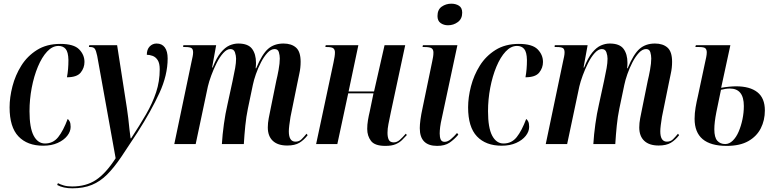

<svg xmlns="http://www.w3.org/2000/svg" viewBox="-20 -781 4198 1041"><path d="M214 9Q128 9 80 -41.5Q32 -92 32 -199Q32 -253 47.5 -313Q63 -373 95.5 -425Q128 -477 180.5 -510Q233 -543 307 -543Q380 -543 409 -513.5Q438 -484 438 -445Q438 -413 417.5 -387.5Q397 -362 343 -362Q347 -383 349 -406.5Q351 -430 351 -456Q350 -499 336 -515.5Q322 -532 297 -532Q264 -532 235.5 -501.5Q207 -471 185.5 -419.5Q164 -368 152 -305Q140 -242 140 -178Q140 -88 162.5 -45.5Q185 -3 224 -3Q268 -3 295.5 -37.5Q323 -72 347 -136Q353 -132 358 -122Q363 -112 363 -93Q363 -68 344.5 -44.5Q326 -21 292.5 -6Q259 9 214 9Z M372 240Q323 240 290 222L294 212Q307 219 326 224.5Q345 230 371 230Q447 230 500.5 194.5Q554 159 607 77L507 -478Q501 -507 494 -516.5Q487 -526 470 -526H462L464 -536H615L668 -195Q672 -171 675.5 -139.5Q679 -108 682 -79Q685 -50 688 -31H691Q737 -101 772 -161.5Q807 -222 826.5 -281Q846 -340 846 -405Q846 -438 835 -455Q824 -472 807.5 -478Q791 -484 776 -484Q776 -513 791.5 -529Q807 -545 829 -545Q858 -545 873.5 -524Q889 -503 889 -464Q889 -374 844.5 -277Q800 -180 726 -64Q676 13 637 70.5Q598 128 560.5 165.5Q523 203 478 221.5Q433 240 372 240Z M1537 8Q1486 8 1459 -17.5Q1432 -43 1432 -90Q1432 -114 1437 -140Q1442 -166 1448 -195L1478 -343Q1484 -367 1490.5 -402.5Q1497 -438 1497 -464Q1497 -481 1492 -498Q1487 -515 1469 -515Q1449 -515 1430 -494.5Q1411 -474 1395 -443Q1379 -412 1367.5 -379Q1356 -346 1351 -321L1324 -192Q1315 -149 1310 -99.5Q1305 -50 1302 0H1183Q1186 -51 1194 -108.5Q1202 -166 1213 -213L1241 -342Q1250 -384 1255 -412Q1260 -440 1260 -463Q1260 -479 1254 -497Q1248 -515 1229 -515Q1210 -515 1190.5 -493.5Q1171 -472 1154.5 -439Q1138 -406 1125.5 -372Q1113 -338 1107 -312L1041 0H925L1019 -449Q1022 -462 1024.5 -474.5Q1027 -487 1027 -497Q1027 -514 1018.5 -520Q1010 -526 985 -526H973L974 -536H1152L1130 -415H1133Q1154 -468 1177 -496Q1200 -524 1224 -534.5Q1248 -545 1272 -545Q1325 -545 1346.5 -516.5Q1368 -488 1368 -440Q1368 -433 1367.5 -425.5Q1367 -418 1366 -411H1369Q1401 -488 1434 -516.5Q1467 -545 1517 -545Q1560 -545 1585 -523Q1610 -501 1610 -446Q1610 -413 1603 -382Q1596 -351 1591 -324L1555 -147Q1551 -123 1548.5 -102Q1546 -81 1546 -69Q1546 -13 1582 -13Q1602 -13 1615 -26Q1628 -39 1642 -56L1648 -48Q1628 -22 1603.5 -7Q1579 8 1537 8Z M2069 10Q2012 10 1991.5 -17Q1971 -44 1971 -82Q1971 -105 1975 -129Q1979 -153 1985 -178L2005 -275H1868L1809 0H1694L1788 -441Q1792 -460 1794 -473Q1796 -486 1796 -497Q1796 -511 1788 -518.5Q1780 -526 1753 -526H1744L1746 -536H1923L1870 -285H2008L2065 -536H2177L2099 -172Q2091 -133 2086 -108Q2081 -83 2081 -61Q2081 -37 2088 -23Q2095 -9 2115 -9Q2132 -9 2147.5 -22.5Q2163 -36 2180 -56L2186 -49Q2173 -35 2159.5 -21.5Q2146 -8 2125 1Q2104 10 2069 10Z M2409 -644Q2386 -644 2369 -656Q2352 -668 2352 -694Q2352 -729 2375 -745Q2398 -761 2427 -761Q2451 -761 2468.5 -750Q2486 -739 2486 -712Q2486 -679 2462.5 -661.5Q2439 -644 2409 -644ZM2350 10Q2256 10 2256 -86Q2256 -104 2259.5 -131.5Q2263 -159 2272 -200L2323 -446Q2326 -460 2328 -472Q2330 -484 2330 -496Q2330 -512 2320.5 -519Q2311 -526 2282 -526H2271L2273 -536H2460L2376 -143Q2369 -113 2366.5 -92.5Q2364 -72 2364 -57Q2364 -37 2369.5 -24.5Q2375 -12 2391 -12Q2407 -12 2424.5 -26.5Q2442 -41 2458 -60L2465 -51Q2443 -25 2417.5 -7.5Q2392 10 2350 10Z M2700 9Q2614 9 2566 -41.5Q2518 -92 2518 -199Q2518 -253 2533.5 -313Q2549 -373 2581.5 -425Q2614 -477 2666.5 -510Q2719 -543 2793 -543Q2866 -543 2895 -513.5Q2924 -484 2924 -445Q2924 -413 2903.5 -387.5Q2883 -362 2829 -362Q2833 -383 2835 -406.5Q2837 -430 2837 -456Q2836 -499 2822 -515.5Q2808 -532 2783 -532Q2750 -532 2721.5 -501.5Q2693 -471 2671.5 -419.5Q2650 -368 2638 -305Q2626 -242 2626 -178Q2626 -88 2648.5 -45.5Q2671 -3 2710 -3Q2754 -3 2781.5 -37.5Q2809 -72 2833 -136Q2839 -132 2844 -122Q2849 -112 2849 -93Q2849 -68 2830.5 -44.5Q2812 -21 2778.5 -6Q2745 9 2700 9Z M3551 8Q3500 8 3473 -17.5Q3446 -43 3446 -90Q3446 -114 3451 -140Q3456 -166 3462 -195L3492 -343Q3498 -367 3504.5 -402.5Q3511 -438 3511 -464Q3511 -481 3506 -498Q3501 -515 3483 -515Q3463 -515 3444 -494.5Q3425 -474 3409 -443Q3393 -412 3381.5 -379Q3370 -346 3365 -321L3338 -192Q3329 -149 3324 -99.5Q3319 -50 3316 0H3197Q3200 -51 3208 -108.5Q3216 -166 3227 -213L3255 -342Q3264 -384 3269 -412Q3274 -440 3274 -463Q3274 -479 3268 -497Q3262 -515 3243 -515Q3224 -515 3204.5 -493.5Q3185 -472 3168.5 -439Q3152 -406 3139.5 -372Q3127 -338 3121 -312L3055 0H2939L3033 -449Q3036 -462 3038.5 -474.5Q3041 -487 3041 -497Q3041 -514 3032.5 -520Q3024 -526 2999 -526H2987L2988 -536H3166L3144 -415H3147Q3168 -468 3191 -496Q3214 -524 3238 -534.5Q3262 -545 3286 -545Q3339 -545 3360.5 -516.5Q3382 -488 3382 -440Q3382 -433 3381.5 -425.5Q3381 -418 3380 -411H3383Q3415 -488 3448 -516.5Q3481 -545 3531 -545Q3574 -545 3599 -523Q3624 -501 3624 -446Q3624 -413 3617 -382Q3610 -351 3605 -324L3569 -147Q3565 -123 3562.5 -102Q3560 -81 3560 -69Q3560 -13 3596 -13Q3616 -13 3629 -26Q3642 -39 3656 -56L3662 -48Q3642 -22 3617.5 -7Q3593 8 3551 8Z M3920 10Q3746 10 3746 -137Q3746 -167 3751.5 -199Q3757 -231 3764 -260L3801 -434Q3806 -456 3809 -471Q3812 -486 3812 -497Q3812 -512 3804.5 -519Q3797 -526 3771 -526H3750L3753 -536H3940L3890 -305Q3913 -309 3933.5 -311Q3954 -313 3971 -313Q4046 -313 4086.5 -281Q4127 -249 4127 -182Q4127 -129 4105 -85.5Q4083 -42 4037.5 -16Q3992 10 3920 10ZM3912 0Q3934 0 3953 -18.5Q3972 -37 3985 -67.5Q3998 -98 4005.5 -134Q4013 -170 4013 -206Q4013 -301 3937 -301Q3915 -301 3889 -294Q3875 -229 3864 -173Q3853 -117 3853 -80Q3853 -36 3869 -18Q3885 0 3912 0Z"/></svg>

Font: Noto Serif Display ExtraCondensed SemiBold
Style: Italic
Weight: 600
Width: 2
Italic angle: -12°
Designer: Monotype Design Team
Foundry: Monotype Imaging Inc.
Version: Version 2.009